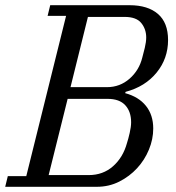

<svg xmlns="http://www.w3.org/2000/svg" viewBox="-41 -718 678 738"><path d="M-11 -41H60L213 -657H142L152 -698H457Q527 -698 566 -664.5Q605 -631 605 -564Q605 -493 561 -439Q517 -385 442 -365L440 -360Q492 -346 520 -311Q548 -276 548 -224Q548 -183 531.5 -143Q515 -103 486 -71.5Q457 -40 417.5 -20Q378 0 331 0H-21ZM146 -45H300Q355 -45 393.5 -79Q432 -113 447 -168Q452 -183 457.5 -207Q463 -231 463 -248Q463 -289 440.5 -313.5Q418 -338 373 -338H219ZM230 -383H370Q420 -383 457 -415.5Q494 -448 506 -497Q510 -511 515.5 -534Q521 -557 521 -574Q521 -606 502 -629.5Q483 -653 438 -653H297Z"/></svg>

Font: IBM Plex Serif
Style: Italic
Weight: 400
Italic angle: -14°
Designer: Mike Abbink, Paul van der Laan, Pieter van Rosmalen
Foundry: Bold Monday
Version: Version 3.001